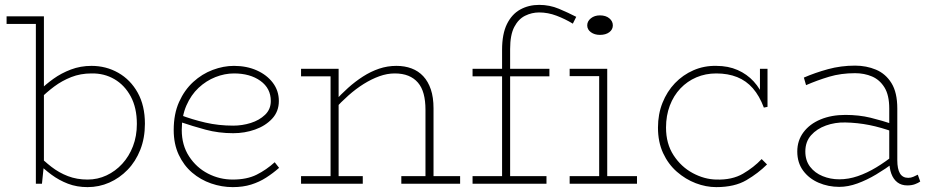

<svg xmlns="http://www.w3.org/2000/svg" viewBox="-20 -753 3814 787"><path d="M7 -655V-686H160V-655ZM355 -483Q415 -483 465 -454.5Q515 -426 544.5 -373Q574 -320 574 -246Q574 -187 555 -139Q536 -91 503 -57Q470 -23 428 -4.5Q386 14 339 14Q295 14 258.5 0Q222 -14 191 -37Q160 -60 133 -87V-121Q160 -93 191 -69Q222 -45 258.5 -31Q295 -17 339 -17Q380 -17 416.5 -34Q453 -51 481 -81.5Q509 -112 525 -153.5Q541 -195 541 -245Q541 -311 516 -357.5Q491 -404 449 -428.5Q407 -453 355 -452Q310 -452 272 -437Q234 -422 202.5 -398.5Q171 -375 143 -347V-383Q167 -407 199 -430Q231 -453 270.5 -468Q310 -483 355 -483ZM127 0V-685H160V-78L152 0Z M934 14Q889 14 845.5 -1Q802 -16 767.5 -45.5Q733 -75 712.5 -119Q692 -163 692 -220Q692 -286 714 -335Q736 -384 772 -417Q808 -450 852 -466.5Q896 -483 939 -483Q991 -483 1032.5 -464.5Q1074 -446 1098.5 -413.5Q1123 -381 1123 -339Q1123 -296 1095.5 -266.5Q1068 -237 1025.5 -222Q983 -207 936 -207Q876 -207 822.5 -221.5Q769 -236 719 -253L718 -282Q768 -263 822 -250.5Q876 -238 936 -238Q973 -238 1008 -249Q1043 -260 1066.5 -282.5Q1090 -305 1090 -339Q1090 -391 1047.5 -421.5Q1005 -452 939 -452Q901 -452 863 -437Q825 -422 794 -393Q763 -364 744 -320.5Q725 -277 725 -220Q725 -158 755 -112Q785 -66 832.5 -41.5Q880 -17 934 -17Q992 -17 1032 -37Q1072 -57 1106 -88L1124 -65Q1099 -43 1071 -25Q1043 -7 1009.5 3.5Q976 14 934 14Z M1724 0V-303Q1724 -340 1716.5 -368Q1709 -396 1693 -414.5Q1677 -433 1653.5 -442.5Q1630 -452 1598 -452Q1567 -452 1535 -440.5Q1503 -429 1471 -409Q1439 -389 1408.5 -362Q1378 -335 1350 -304V-336Q1377 -366 1406.5 -392.5Q1436 -419 1468 -439.5Q1500 -460 1534 -471.5Q1568 -483 1605 -483Q1639 -483 1667 -472.5Q1695 -462 1715 -440.5Q1735 -419 1746 -386.5Q1757 -354 1757 -309V0ZM1214 0V-31H1467V0ZM1335 0V-471H1368V0ZM1214 -440V-471H1368V-440ZM1625 0V-31H1866V0Z M2038 0V-549Q2038 -614 2058 -654.5Q2078 -695 2112.5 -714Q2147 -733 2190 -733Q2233 -733 2271 -717Q2309 -701 2342 -684L2328 -656Q2297 -675 2261.5 -688.5Q2226 -702 2190 -702Q2160 -702 2132.5 -688.5Q2105 -675 2088 -642.5Q2071 -610 2071 -552V0ZM1917 0V-31H2220V0ZM1917 -440V-471H2232V-440ZM2436 0V-471H2469V0ZM2315 0V-31H2591V0ZM2315 -441V-471H2469V-441ZM2439 -610Q2417 -610 2402 -621Q2387 -632 2387 -649Q2387 -666 2402 -678Q2417 -690 2439 -690Q2463 -690 2477.5 -678Q2492 -666 2492 -649Q2492 -632 2477.5 -621Q2463 -610 2439 -610Z M2916 14Q2874 14 2832 -2Q2790 -18 2754.5 -49Q2719 -80 2698 -125.5Q2677 -171 2677 -230Q2677 -285 2695.5 -331.5Q2714 -378 2746.5 -412Q2779 -446 2822.5 -465Q2866 -484 2916 -483Q2965 -483 3003.5 -466Q3042 -449 3069.5 -419Q3097 -389 3112 -349L3095 -358V-471H3126V-315L3111 -312Q3093 -360 3066 -391Q3039 -422 3001.5 -437Q2964 -452 2916 -452Q2872 -452 2834.5 -436Q2797 -420 2769 -390.5Q2741 -361 2725.5 -320Q2710 -279 2710 -230Q2710 -164 2741 -116.5Q2772 -69 2819.5 -43.5Q2867 -18 2916 -17Q2981 -15 3025.5 -41Q3070 -67 3102 -101L3124 -79Q3088 -43 3039.5 -14.5Q2991 14 2916 14Z M3699 7Q3675 7 3658.5 -5.5Q3642 -18 3633.5 -41Q3625 -64 3625 -97V-308Q3625 -363 3605.5 -394.5Q3586 -426 3554.5 -439.5Q3523 -453 3485 -453Q3427 -453 3378.5 -438.5Q3330 -424 3284 -404L3275 -435Q3321 -455 3374 -469.5Q3427 -484 3485 -484Q3531 -484 3570.5 -467.5Q3610 -451 3634 -412.5Q3658 -374 3658 -308V-97Q3658 -60 3669 -42Q3680 -24 3703 -24Q3714 -24 3724 -28.5Q3734 -33 3742 -37L3752 -9Q3744 -3 3730.5 2Q3717 7 3699 7ZM3420 13Q3375 13 3335.5 -4Q3296 -21 3272 -53.5Q3248 -86 3248 -132Q3248 -177 3273.5 -211Q3299 -245 3343.5 -263.5Q3388 -282 3445 -282Q3501 -282 3548 -270.5Q3595 -259 3646 -242V-211Q3591 -231 3543 -240.5Q3495 -250 3445 -251Q3403 -252 3365.5 -238.5Q3328 -225 3304.5 -198.5Q3281 -172 3281 -132Q3281 -95 3300.5 -69.5Q3320 -44 3352 -31Q3384 -18 3420 -18Q3458 -18 3496 -31Q3534 -44 3572 -67Q3610 -90 3646 -119V-88Q3610 -61 3571.5 -38Q3533 -15 3494.5 -1Q3456 13 3420 13Z"/></svg>

Font: BioRhyme ExtraLight
Style: Regular
Weight: 250
Designer: Aoife Mooney
Foundry: Aoife Mooney Type
Version: Version 1.600;gftools[0.9.33]